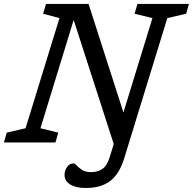

<svg xmlns="http://www.w3.org/2000/svg" viewBox="-42 -727 984 980"><path d="M592.5 79.5Q568 160 521.2 196.2Q474.5 232.5 395.5 232.5Q345 232.5 316.2 214.5Q287.5 196.5 287.5 166.5Q287.5 144 300 125.8Q312.5 107.5 332.5 107Q340 106.5 349.8 117.8Q359.5 129 376.8 140.2Q394 151.5 424 151.5Q457.5 151.5 481.2 135Q505 118.5 519 72L538.5 8L334 -625L164.5 -72.5L255.5 -50L241 0H-22L-7.5 -50L88.5 -72.5L261.5 -634.5L178 -657L193 -707H410L588 -153L736 -634.5L645 -657L659.5 -707H922.5L908 -657L812 -634.5Z"/></svg>

Font: Newsreader Caption
Style: Italic
Weight: 400
Italic angle: -17°
Designer: Hugues Gentile
Foundry: Production Type
Version: Version 1.001